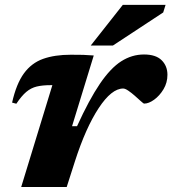

<svg xmlns="http://www.w3.org/2000/svg" viewBox="-20 -750 692 770"><path d="M190 -408.5H183.5Q150.5 -408.5 127.5 -403Q104.5 -397.5 85.5 -381.5Q66.5 -365.5 45.5 -334L28.5 -338.5Q45.5 -414 76 -455.8Q106.5 -497.5 153 -514Q199.5 -530.5 264 -530.5Q295.5 -530.5 314 -530Q332.5 -529.5 356 -527.5L269 -244H289Q337.5 -350.5 380.5 -413.8Q423.5 -477 466.2 -504.2Q509 -531.5 557.5 -531.5Q605 -531.5 628.2 -508.5Q651.5 -485.5 651.5 -450Q651.5 -418.5 635.8 -392.2Q620 -366 598.2 -350.2Q576.5 -334.5 558 -334.5Q555.5 -334.5 544 -345Q532.5 -355.5 520 -366.5Q507.5 -377.5 494.8 -386.2Q482 -395 474 -395Q427.5 -395 375.8 -316.5Q324 -238 280.5 -103L247.5 0H65ZM344 -567.5 472.5 -730.5H644L634.5 -700L433 -567.5Z"/></svg>

Font: Newsreader 6pt
Style: Bold Italic
Weight: 700
Italic angle: -17°
Designer: Hugues Gentile
Foundry: Production Type
Version: Version 1.003; ttfautohint (v1.8.3)